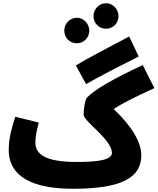

<svg xmlns="http://www.w3.org/2000/svg" viewBox="-20 -1148 976 1189"><path d="M637 -970C679 -970 714 -1004 714 -1048C714 -1091 679 -1128 637 -1128C593 -1128 559 -1091 559 -1048C559 -1004 593 -970 637 -970ZM456 -880C498 -880 533 -914 533 -958C533 -1001 498 -1038 456 -1038C412 -1038 378 -1001 378 -958C378 -914 412 -880 456 -880ZM513 -627C588 -670 687 -722 839 -798L780 -922C630 -843 523 -787 450 -743ZM432 21C748 21 855 -55 855 -187C855 -261 804 -359 684 -473C736 -507 810 -545 936 -602L864 -745C685 -662 565 -593 519 -544C505 -529 498 -468 498 -438C498 -416 543 -377 597 -324C635 -284 673 -240 673 -201C673 -155 575 -145 458 -145C254 -145 199 -195 199 -267C199 -306 210 -349 220 -389L75 -425C58 -374 34 -298 34 -219C34 -96 118 21 432 21Z"/></svg>

Font: Noto Sans Arabic SemCond Blk
Style: Regular
Weight: 900
Width: 4
Designer: Monotype Design Team, Nadine Chahine, Nizar Qandah and Khaled Hosny
Foundry: Monotype Imaging Inc.
Version: Version 2.012